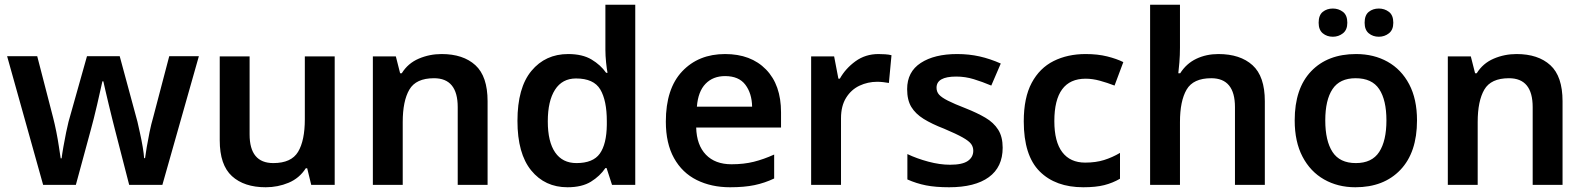

<svg xmlns="http://www.w3.org/2000/svg" viewBox="-20 -780 6689 810"><path d="M465 -233Q460 -252 453 -280.5Q446 -309 438.5 -340Q431 -371 425 -397Q419 -423 416 -437H412Q409 -423 403 -397Q397 -371 390 -339.5Q383 -308 375.5 -279.5Q368 -251 363 -232L300 0H162L10 -543H137L204 -284Q211 -257 217.5 -224.5Q224 -192 228.5 -161.5Q233 -131 236 -112H240Q242 -130 247.5 -161Q253 -192 259 -221.5Q265 -251 269 -266L347 -543H485L560 -266Q564 -248 570.5 -219Q577 -190 582 -160.5Q587 -131 588 -113H592Q594 -129 599 -159Q604 -189 611 -223Q618 -257 626 -284L694 -543H819L665 0H525Z M1392 -542V0H1293L1276 -70H1270Q1243 -28 1197.5 -9Q1152 10 1101 10Q1010 10 958.5 -37Q907 -84 907 -188V-542H1033V-213Q1033 -92 1133 -92Q1209 -92 1237.5 -139.5Q1266 -187 1266 -277V-542Z M1843 -552Q1934 -552 1985.5 -505Q2037 -458 2037 -353V0H1911V-328Q1911 -450 1811 -450Q1735 -450 1707 -402Q1679 -354 1679 -265V0H1553V-542H1650L1668 -471H1675Q1701 -513 1746.5 -532.5Q1792 -552 1843 -552Z M2374 10Q2279 10 2221 -61Q2163 -132 2163 -270Q2163 -410 2222 -481Q2281 -552 2377 -552Q2437 -552 2475.5 -529Q2514 -506 2537 -473H2543Q2540 -487 2537 -516Q2534 -545 2534 -570V-760H2660V0H2562L2539 -71H2534Q2511 -37 2473 -13.5Q2435 10 2374 10ZM2412 -92Q2482 -92 2510.5 -132Q2539 -172 2540 -253V-269Q2540 -356 2512.5 -402.5Q2485 -449 2410 -449Q2352 -449 2321.5 -401.5Q2291 -354 2291 -268Q2291 -182 2322 -137Q2353 -92 2412 -92Z M3039 -552Q3148 -552 3211.5 -487Q3275 -422 3275 -306V-242H2917Q2919 -168 2958 -127.5Q2997 -87 3066 -87Q3118 -87 3160 -97.5Q3202 -108 3246 -128V-27Q3206 -8 3163 1Q3120 10 3060 10Q2981 10 2919.5 -20.5Q2858 -51 2823.5 -113Q2789 -175 2789 -267Q2789 -406 2858 -479Q2927 -552 3039 -552ZM3039 -459Q2988 -459 2956.5 -426.5Q2925 -394 2920 -330H3153Q3152 -386 3124.5 -422.5Q3097 -459 3039 -459Z M3686 -552Q3699 -552 3714.5 -551Q3730 -550 3741 -547L3730 -430Q3720 -432 3706 -433.5Q3692 -435 3681 -435Q3641 -435 3606 -418.5Q3571 -402 3549.5 -367.5Q3528 -333 3528 -281V0H3402V-542H3499L3517 -448H3523Q3547 -491 3589 -521.5Q3631 -552 3686 -552Z M4210 -157Q4210 -75 4151.5 -32.5Q4093 10 3984 10Q3927 10 3886.5 2Q3846 -6 3808 -23V-130Q3848 -111 3896.5 -98Q3945 -85 3988 -85Q4040 -85 4063 -101Q4086 -117 4086 -144Q4086 -160 4077 -172.5Q4068 -185 4041.5 -200Q4015 -215 3963 -237Q3911 -257 3876.5 -278.5Q3842 -300 3824.5 -329Q3807 -358 3807 -404Q3807 -477 3864.5 -514.5Q3922 -552 4018 -552Q4068 -552 4112.5 -542Q4157 -532 4202 -512L4162 -419Q4124 -435 4088 -446Q4052 -457 4014 -457Q3931 -457 3931 -410Q3931 -393 3941.5 -381Q3952 -369 3978.5 -355.5Q4005 -342 4054 -323Q4102 -304 4137 -283.5Q4172 -263 4191 -233Q4210 -203 4210 -157Z M4550 10Q4433 10 4366 -57Q4299 -124 4299 -268Q4299 -368 4332.5 -430.5Q4366 -493 4425 -522.5Q4484 -552 4560 -552Q4611 -552 4651 -542Q4691 -532 4719 -518L4682 -419Q4651 -431 4620 -439.5Q4589 -448 4560 -448Q4428 -448 4428 -269Q4428 -182 4461.5 -138Q4495 -94 4558 -94Q4603 -94 4638 -105Q4673 -116 4705 -135V-26Q4674 -8 4638.5 1Q4603 10 4550 10Z M4958 -579Q4958 -547 4955.5 -516.5Q4953 -486 4951 -471H4959Q4985 -512 5027 -532Q5069 -552 5120 -552Q5212 -552 5264 -505Q5316 -458 5316 -353V0H5190V-328Q5190 -450 5090 -450Q5014 -450 4986 -402Q4958 -354 4958 -265V0H4832V-760H4958Z M5958 -272Q5958 -137 5888 -63.5Q5818 10 5698 10Q5624 10 5566 -23Q5508 -56 5475 -119Q5442 -182 5442 -272Q5442 -407 5511.5 -479.5Q5581 -552 5701 -552Q5776 -552 5834 -519.5Q5892 -487 5925 -424.5Q5958 -362 5958 -272ZM5571 -272Q5571 -186 5601.5 -139Q5632 -92 5700 -92Q5768 -92 5798.5 -139Q5829 -186 5829 -272Q5829 -358 5798.5 -404Q5768 -450 5699 -450Q5632 -450 5601.5 -404Q5571 -358 5571 -272ZM5543 -684Q5543 -716 5560.5 -730Q5578 -744 5603 -744Q5627 -744 5645.5 -730Q5664 -716 5664 -684Q5664 -654 5645.5 -639.5Q5627 -625 5603 -625Q5578 -625 5560.5 -639.5Q5543 -654 5543 -684ZM5737 -684Q5737 -716 5754.5 -730Q5772 -744 5797 -744Q5821 -744 5839.5 -730Q5858 -716 5858 -684Q5858 -654 5839.5 -639.5Q5821 -625 5797 -625Q5772 -625 5754.5 -639.5Q5737 -654 5737 -684Z M6378 -552Q6469 -552 6520.5 -505Q6572 -458 6572 -353V0H6446V-328Q6446 -450 6346 -450Q6270 -450 6242 -402Q6214 -354 6214 -265V0H6088V-542H6185L6203 -471H6210Q6236 -513 6281.5 -532.5Q6327 -552 6378 -552Z"/></svg>

Font: Noto Sans Gujarati UI SemiBold
Style: Regular
Weight: 600
Designer: Jelle Bosma - Monotype Design Team, Universal Thirst
Foundry: Monotype Imaging Inc.
Version: Version 2.106; ttfautohint (v1.8.4.7-5d5b)